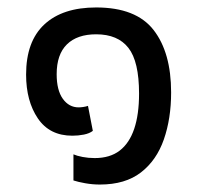

<svg xmlns="http://www.w3.org/2000/svg" viewBox="-20 -485 533 515"><path d="M248 10Q228 10 208.5 6.5Q189 3 177 -1V-71Q186 -67 201.5 -64Q217 -61 234 -61Q275 -61 301 -81Q327 -101 340 -139.5Q353 -178 353 -234Q353 -320 324.5 -356.5Q296 -393 238 -393Q187 -393 159.5 -366Q132 -339 132 -286Q132 -243 148.5 -220Q165 -197 191 -197Q196 -197 203 -198Q210 -199 216 -201L229 -134Q220 -127 205 -124Q190 -121 174 -121Q113 -121 81.5 -167.5Q50 -214 50 -285Q50 -374 99 -419.5Q148 -465 238 -465Q345 -465 392 -404.5Q439 -344 439 -237Q439 -167 419.5 -111Q400 -55 358 -22.5Q316 10 248 10Z"/></svg>

Font: Noto Sans Thai SemiCondensed
Style: Regular
Weight: 400
Width: 4
Designer: Monotype Design Team
Foundry: Monotype Imaging Inc.
Version: Version 2.001